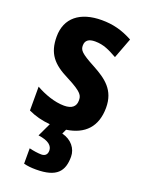

<svg xmlns="http://www.w3.org/2000/svg" viewBox="-149 -627 706 938"><g transform="rotate(20 203.5 -158.0)"><path d="M300 123C300 81 271 43 221 31L232 7C326 -7 379 -62 379 -161C379 -252 324 -292 254 -330C177 -371 168 -384 168 -408C168 -434 185 -447 218 -447C264 -447 295 -430 335 -408L375 -514C320 -544 270 -556 214 -556C101 -556 33 -502 33 -405C33 -318 70 -274 153 -233C239 -189 242 -173 242 -148C242 -118 223 -100 182 -100C132 -100 76 -121 34 -145V-21C70 -4 106 5 148 9L115 79C170 86 190 107 190 131C190 154 176 162 159 162C143 162 115 158 96 153V233C116 238 135 240 160 240C268 240 300 198 300 123Z"/></g></svg>

Font: Noto Sans Gujarati UI Condensed
Style: Bold
Weight: 700
Width: 3
Designer: Jelle Bosma - Monotype Design Team, Universal Thirst
Foundry: Monotype Imaging Inc.
Version: Version 2.106